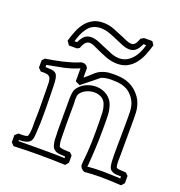

<svg xmlns="http://www.w3.org/2000/svg" viewBox="-130 -817 885 943"><g transform="rotate(20 312.5 -345.5)"><path d="M171.9 -543H129.9Q126.5 -548.3 123 -553Q119.6 -557.6 115.7 -563Q123.5 -590.8 134 -616.7Q144.5 -642.6 160.2 -662.4Q175.8 -682.1 198 -694.1Q220.2 -706.1 251 -706.1Q280.8 -706.1 308.6 -695.3Q336.4 -684.6 363.3 -672.9Q367.2 -671.4 373.3 -668.5Q379.4 -665.5 386.5 -662.6Q393.6 -659.7 401.1 -657.7Q408.7 -655.8 415 -655.8Q422.9 -655.8 428.2 -659.7Q433.6 -663.6 437.3 -669.4Q440.9 -675.3 443.6 -681.9Q446.3 -688.5 448.7 -694.3Q456.1 -698.2 464.4 -703.6H507.3Q510.3 -699.2 513.4 -694.8Q516.6 -690.4 519.5 -686Q511.7 -658.2 501 -631.8Q490.2 -605.5 474.1 -585Q458 -564.5 435.5 -552Q413.1 -539.6 381.8 -539.6Q366.2 -539.6 352.1 -542.5Q337.9 -545.4 324.2 -550.3Q310.5 -555.2 297.1 -561.3Q283.7 -567.4 270 -573.2Q256.8 -579.1 245.1 -584.7Q233.4 -590.3 222.2 -590.3Q210.4 -590.3 201.4 -581.3Q192.4 -572.3 184.1 -550.3ZM157.7 -563Q170.9 -594.2 185.3 -606.7Q199.7 -619.1 218.8 -619.1Q237.8 -619.1 257.8 -611.3Q277.8 -603.5 298.8 -594Q319.8 -584.5 341.1 -576.4Q362.3 -568.4 383.8 -568.4Q417.5 -568.4 444.8 -595.5Q472.2 -622.6 486.3 -674.3H472.2Q459.5 -647 445.8 -636.7Q432.1 -626.5 415 -626.5Q397.5 -626.5 377.7 -634.3Q357.9 -642.1 336.9 -651.6Q315.9 -661.1 293.7 -668.9Q271.5 -676.8 248 -676.8Q229 -676.8 210.9 -668.9Q192.9 -661.1 178.7 -640.6Q167.5 -625 160.6 -607.7Q153.8 -590.3 148.4 -572.3H173.3ZM619.6 -39.6V-2Q615.7 2.4 612.5 6.6Q609.4 10.7 605.5 14.6Q578.1 13.2 551 12Q523.9 10.7 496.1 10.7Q475.1 10.7 454.3 11.7Q433.6 12.7 413.1 14.6Q409.2 12.7 406 11Q402.8 9.3 400.1 6.8Q397.5 4.4 394.8 0.7Q392.1 -2.9 389.2 -9.3Q389.2 -27.8 391.6 -46.4Q394 -64.9 395 -83.5Q397 -109.9 397.7 -136.2Q398.4 -162.6 398.4 -189Q398.4 -204.6 398.2 -220Q397.9 -235.4 397.9 -251Q397.9 -271.5 396.7 -291.5Q395.5 -311.5 388.7 -330.1Q381.3 -350.6 364.5 -360.1Q347.7 -369.6 327.1 -369.6Q306.2 -369.6 285.9 -360.1Q265.6 -350.6 254.9 -334Q252 -329.6 251 -321.8Q250 -314 250 -305.7Q250 -297.9 250.5 -290.8Q251 -283.7 251 -279.3Q251 -257.3 250.7 -234.1Q250.5 -210.9 250.5 -187.5Q250.5 -175.8 250.5 -164.3Q250.5 -152.8 251 -141.6Q251.5 -122.1 251.5 -100.6Q251.5 -79.1 257.8 -60.5Q261.2 -57.1 268.6 -55.7Q275.9 -54.2 284.7 -53.5Q293.5 -52.7 301.5 -52.7Q309.6 -52.7 314.5 -52.2Q320.3 -45.4 327.1 -39.6V-2Q323.2 2.4 320.1 6.6Q316.9 10.7 313 14.6Q244.1 11.7 174.8 11.7Q109.4 11.7 43.9 14.6L28.8 -0.5V-38.1Q32.7 -42 36.9 -45.2Q41 -48.3 45.4 -52.2Q49.8 -52.2 54.4 -52Q59.1 -51.8 64 -51.8Q70.8 -51.8 77.9 -52.7Q85 -53.7 91.3 -56.2Q93.8 -59.1 95.5 -65.7Q97.2 -72.3 98.1 -80.3Q99.1 -88.4 99.4 -96.9Q99.6 -105.5 99.6 -112.8Q99.6 -119.6 99.4 -124.5Q99.1 -129.4 99.1 -130.4Q100.6 -164.1 100.6 -197.8Q100.6 -223.6 100.1 -247.6Q99.6 -271.5 99.6 -297.9Q99.6 -322.8 98.9 -338.4Q98.1 -354 93 -362.8Q87.9 -371.6 76.7 -374.3Q65.4 -377 43.9 -375.5L28.8 -390.6V-428.2Q31.7 -432.1 34.7 -435.3Q37.6 -438.5 40.5 -441.9Q63.5 -445.8 85.7 -449.7Q107.9 -453.6 129.6 -458.7Q151.4 -463.9 173.1 -470.5Q194.8 -477.1 215.8 -486.3Q219.2 -486.3 222.7 -486.6Q226.1 -486.8 229.5 -486.8L242.7 -481Q245.1 -478 246.8 -475.1Q248.5 -472.2 251 -469.7V-419.4Q267.1 -432.1 276.9 -441.4Q286.6 -450.7 294.9 -457.8Q303.2 -464.8 312.3 -470Q321.3 -475.1 335 -479.5Q347.2 -483.4 359.6 -484.6Q372.1 -485.8 384.8 -485.8Q404.8 -485.8 422.6 -483.9Q440.4 -481.9 456.5 -476.3Q472.7 -470.7 487.3 -461.2Q502 -451.7 515.6 -436.5Q529.3 -421.4 536.6 -406.2Q543.9 -391.1 547.6 -375.7Q551.3 -360.4 552 -344.5Q552.7 -328.6 552.7 -311.5Q552.7 -262.7 552.5 -214.8Q552.2 -167 552.2 -119.6Q552.2 -114.3 552 -107.4Q551.8 -100.6 551.8 -92.8Q551.8 -88.4 552 -82.8Q552.2 -77.1 553 -71.8Q553.7 -66.4 554.9 -62.5Q556.2 -58.6 558.6 -57.6Q564 -55.7 570.1 -54.9Q576.2 -54.2 582.3 -54Q588.4 -53.7 594.7 -53.5Q601.1 -53.2 606.9 -52.2ZM584.5 -25.9Q580.1 -26.9 571.3 -26.6Q562.5 -26.4 553.2 -28.8Q543.9 -31.2 536.1 -37.8Q528.3 -44.4 525.9 -58.1Q523.4 -71.3 522.7 -85.7Q522 -100.1 522 -115.7Q522 -143.6 522.2 -165.8Q522.5 -188 522.7 -210Q522.9 -231.9 523.2 -255.6Q523.4 -279.3 523.4 -310.1Q523.4 -326.2 522.9 -340.3Q522.5 -354.5 519.5 -367.7Q516.6 -380.9 510.5 -393.3Q504.4 -405.8 493.7 -418Q482.9 -430.7 470.5 -438.2Q458 -445.8 444.6 -449.7Q431.2 -453.6 416.5 -455.1Q401.9 -456.5 385.7 -456.5Q372.1 -456.5 359.1 -454.8Q346.2 -453.1 332.5 -447.8Q310.5 -430.2 289.1 -412.8Q267.6 -395.5 245.6 -377.9Q239.7 -380.9 233.6 -383.8Q227.5 -386.7 221.7 -389.6V-457Q182.1 -439.9 141.4 -431.4Q100.6 -422.9 58.1 -415.5V-404.3Q75.2 -403.8 87.6 -402.8Q100.1 -401.9 108.2 -397Q116.2 -392.1 120.4 -382.1Q124.5 -372.1 126 -353L127.4 -319.3Q127.4 -318.4 127.7 -308.1Q127.9 -297.9 128.2 -283Q128.4 -268.1 128.7 -251.2Q128.9 -234.4 129.2 -219.5Q129.4 -204.6 129.4 -194.6Q129.4 -184.6 129.4 -183.6Q129.4 -158.7 128.7 -133.5Q127.9 -108.4 126 -83.5Q125.5 -68.8 123.3 -57.4Q121.1 -45.9 114 -38.3Q106.9 -30.8 93.8 -26.9Q80.6 -22.9 58.1 -22.9V-17.1Q61 -17.1 75.9 -17.1Q90.8 -17.1 110.1 -17.3Q129.4 -17.6 149.2 -17.6Q168.9 -17.6 181.6 -17.6Q194.3 -17.6 211.7 -17.6Q229 -17.6 246.3 -17.3Q263.7 -17.1 278.3 -16.6Q293 -16.1 299.8 -15.6L297.9 -24.4Q292 -24.9 284.4 -25.1Q276.9 -25.4 269 -26.1Q261.2 -26.9 253.9 -29.1Q246.6 -31.2 242.2 -36.1Q234.9 -40 231 -49.3Q227.1 -58.6 225.1 -70.1Q223.1 -81.5 222.9 -92.5Q222.7 -103.5 222.7 -110.4Q222.2 -118.2 221.9 -125.5Q221.7 -132.8 221.7 -140.1V-277.8V-297.4Q221.7 -315.9 224.6 -332.8Q227.5 -349.6 241.2 -363.8Q256.8 -380.9 279.1 -389.9Q301.3 -398.9 325.2 -398.9Q345.7 -398.9 364.3 -391.8Q382.8 -384.8 397 -370.6Q407.7 -360.4 413.8 -346.7Q419.9 -333 423.1 -317.6Q426.3 -302.2 427 -285.6Q427.7 -269 427.7 -252.9V-221.7V-210Q427.7 -159.7 425.3 -112.3Q422.9 -64.9 418.9 -16.1Q419.4 -17.6 419.4 -19V-22.9V-21.5Q419.4 -18.6 418.7 -18.6Q418 -18.6 418 -15.6Q415.5 -17.6 416.3 -16.8Q417 -16.1 418 -15.1Q437 -17.1 456.3 -17.8Q475.6 -18.6 495.1 -18.6Q519 -18.6 542.7 -17.6Q566.4 -16.6 590.3 -15.6V-25.9Z"/></g></svg>

Font: XB Kayhan Pook
Style: Regular
Weight: 700
Designer: Behnam
Foundry: Irmug
Version: Version 7.300 2009